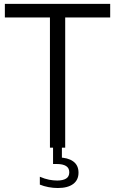

<svg xmlns="http://www.w3.org/2000/svg" viewBox="-20 -760 592 988"><path d="M237 0V-670H5V-740H547V-670H315.5V0ZM277.5 207.5Q253.5 207.5 229.8 203Q206 198.5 185 190V149.5Q210.5 160.5 232.5 164.8Q254.5 169 274.5 169Q303.5 169 320 159Q336.5 149 336.5 126.5Q336.5 104.5 319.8 94.2Q303 84 273.5 84H253V-10H298.5V68.5L281.5 50.5Q328.5 50.5 356.2 70.2Q384 90 384 128.5Q384 166.5 356.2 187Q328.5 207.5 277.5 207.5Z"/></svg>

Font: Encode Sans SemiCondensed
Style: Regular
Weight: 400
Width: 4
Designer: Multiple Designers
Foundry: Impallari Type
Version: Version 3.002